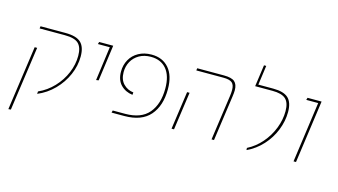

<svg xmlns="http://www.w3.org/2000/svg" viewBox="-99 -1091 2905 1651"><g transform="rotate(15 1353.5 -265.5)"><path d="M256 -12Q332 -46 390 -107.5Q448 -169 479.5 -244.5Q511 -320 511 -397Q511 -471 476.5 -505Q442 -539 353 -539H129L132 -559H354Q451 -559 492 -520.5Q533 -482 533 -397Q533 -314 498 -233.5Q463 -153 399.5 -88.5Q336 -24 254 10ZM130 -372H152L71 199L49 201Z M754 -539H648L654 -559H779L735 -239L713 -236Z M919 -20H1029Q1172 -20 1239.5 -100.5Q1307 -181 1307 -319Q1307 -432 1257 -491.5Q1207 -551 1118 -551Q1058 -551 1014 -525.5Q970 -500 947 -457.5Q924 -415 924 -364Q924 -297 960.5 -259.5Q997 -222 1050 -216L1048 -194Q984 -202 942.5 -244.5Q901 -287 901 -362Q901 -421 927.5 -468.5Q954 -516 1003.5 -543.5Q1053 -571 1119 -571Q1217 -571 1273.5 -505.5Q1330 -440 1330 -319Q1330 -172 1255.5 -86Q1181 0 1027 0H914Z M1861 -403Q1865 -430 1865 -456Q1865 -501 1843 -520Q1821 -539 1764 -539H1524L1527 -559H1765Q1833 -559 1860.5 -535.5Q1888 -512 1888 -459Q1888 -438 1883 -403L1826 0H1804ZM1496 -338H1518L1470 0H1448Z M2117 -8Q2188 -44 2242.5 -107Q2297 -170 2326.5 -246.5Q2356 -323 2356 -398Q2356 -474 2320.5 -506.5Q2285 -539 2202 -539H2048L2075 -732H2095L2071 -559H2204Q2297 -559 2338 -521Q2379 -483 2379 -397Q2379 -316 2347 -235.5Q2315 -155 2255.5 -90Q2196 -25 2118 11Z M2609 -539H2503L2509 -559H2634L2556 0H2534Z"/></g></svg>

Font: FiraGO Thin
Style: Italic
Weight: 100
Italic angle: -8°
Designer: bBox Type GmbH
Foundry: bBox Type GmbH
Version: Version 1.001